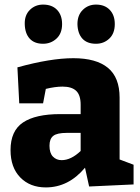

<svg xmlns="http://www.w3.org/2000/svg" viewBox="-20 -805 612 838"><path d="M369 9 351 -73Q279 13 180 13Q111 13 68.5 -30.5Q26 -74 26 -150Q26 -234 80.5 -270.5Q135 -307 243 -307H332V-348Q332 -390 312.5 -408.5Q293 -427 253 -427Q221 -427 180 -417L168 -354H64L56 -511Q201 -551 300 -551Q400 -551 451 -509Q502 -467 502 -379V-109L563 -86V0ZM196 -169Q196 -137 211 -121.5Q226 -106 249 -106Q290 -106 332 -146V-225H271Q229 -225 212.5 -212Q196 -199 196 -169ZM399 -614Q360 -614 339.5 -636.5Q319 -659 318 -700Q318 -739 341.5 -762Q365 -785 399 -785Q437 -785 459 -762Q481 -739 481 -700Q481 -659 457 -636.5Q433 -614 399 -614ZM168 -614Q130 -614 109.5 -636.5Q89 -659 88 -700Q87 -739 110.5 -762Q134 -785 168 -785Q207 -785 229 -762Q251 -739 251 -700Q251 -659 226.5 -636.5Q202 -614 168 -614Z"/></svg>

Font: Bitter ExtraBold
Style: Regular
Weight: 800
Designer: Sol Matas, and Bitter project Authors
Foundry: Sol Matas
Version: Version 2.001